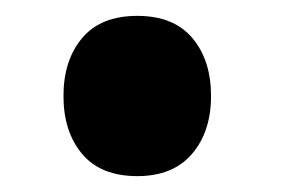

<svg xmlns="http://www.w3.org/2000/svg" viewBox="-20 -212 356 242"><path d="M246 -91Q246 -46 222 -18Q198 10 153 10Q107 10 83.5 -18Q60 -46 60 -91Q60 -136 83.5 -164Q107 -192 153 -192Q199 -192 222.5 -164Q246 -136 246 -91Z"/></svg>

Font: TypoPRO Sinkin Sans
Style: 700 Bold
Weight: 700
Designer: Keith Bates
Foundry: K-Type
Version: Sinkin Sans (version 1.0)  by Keith Bates   •   © 2014   www